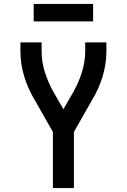

<svg xmlns="http://www.w3.org/2000/svg" viewBox="-20 -949 640 969"><path d="M247 0V-283L156 -443Q139 -471 125.5 -501Q112 -531 102.5 -562Q93 -593 88 -625.5Q83 -658 83 -691V-735H190V-691Q190 -638 206 -586.5Q222 -535 248 -488L300 -398L352 -488Q378 -535 394 -586.5Q410 -638 410 -691V-735H517V-691Q517 -658 512 -625.5Q507 -593 497.5 -562Q488 -531 474.5 -501Q461 -471 444 -443L353 -283V0ZM150 -841V-929H450V-841Z"/></svg>

Font: Iosevka Curly SmBdEx
Style: Regular
Weight: 600
Width: 7
Monospace: yes
Designer: Belleve Invis
Foundry: Belleve Invis
Version: Version 11.1.0; ttfautohint (v1.8.3)